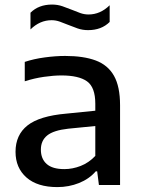

<svg xmlns="http://www.w3.org/2000/svg" viewBox="-20 -792 604 822"><path d="M225.5 9Q140 9 93.2 -32.2Q46.5 -73.5 46.5 -142Q46.5 -214.5 97.8 -255Q149 -295.5 263.5 -305.5L388 -318V-348Q388 -418.5 352.5 -443.8Q317 -469 243 -469Q209.5 -469 168 -463Q126.5 -457 86 -444V-527Q125 -540 171.5 -546.2Q218 -552.5 259 -552.5Q338 -552.5 390 -533Q442 -513.5 468 -467.5Q494 -421.5 494 -341.5V0H403.5L396 -58.5H390Q362 -26 318.5 -8.5Q275 9 225.5 9ZM155 -151.5Q155 -112 179.8 -90Q204.5 -68 255.5 -68Q290.5 -68 325.2 -81.5Q360 -95 388 -124.5V-252.5L272 -241Q209 -234 182 -212Q155 -190 155 -151.5ZM357 -663Q333.5 -663 312.5 -670.2Q291.5 -677.5 272 -685.5Q254 -693 236.5 -699.2Q219 -705.5 201 -705.5Q150.5 -705.5 110.5 -666V-737.5Q145.5 -772.5 203 -772.5Q226.5 -772.5 247.5 -765.2Q268.5 -758 288 -750Q306 -742.5 323.5 -736.2Q341 -730 359 -730Q409.5 -730 449.5 -769.5V-698Q414.5 -663 357 -663Z"/></svg>

Font: Encode Sans SemiExpanded SemiExpanded Medium
Style: Regular
Weight: 500
Width: 6
Designer: Multiple Designers
Foundry: Impallari Type
Version: Version 3.000; ttfautohint (v1.8.3) -l 8 -r 50 -G 200 -x 14 